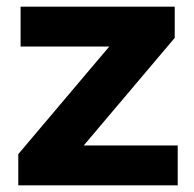

<svg xmlns="http://www.w3.org/2000/svg" viewBox="-20 -558 583 578"><path d="M35 -94 309 -418H42V-538H506V-444L232 -120H515V0H35Z"/></svg>

Font: Chess Sans
Style: Bold
Weight: 700
Designer: Wolf Bōese
Foundry: Wolf Bōese
Version: Version 7.223